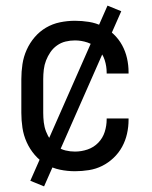

<svg xmlns="http://www.w3.org/2000/svg" viewBox="-20 -602 540 684"><path d="M247 8Q220 8 193.5 2.5Q167 -3 144 -16.5Q121 -30 103.5 -50.5Q86 -71 75 -95.5Q64 -120 60 -146.5Q56 -173 56 -200V-320Q56 -347 60 -373.5Q64 -400 75 -424.5Q86 -449 103.5 -469.5Q121 -490 144 -503.5Q167 -517 193.5 -522.5Q220 -528 247 -528Q272 -528 297 -524Q322 -520 344 -509Q366 -498 384.5 -480.5Q403 -463 415 -441Q427 -419 432.5 -394.5Q438 -370 438 -345V-340H360V-343Q360 -366 353 -388Q346 -410 330 -426.5Q314 -443 292 -450.5Q270 -458 247 -458Q230 -458 213.5 -454Q197 -450 183 -440Q169 -430 159.5 -416Q150 -402 144 -386.5Q138 -371 136 -354Q134 -337 134 -320V-200Q134 -183 136 -166Q138 -149 144 -133.5Q150 -118 159.5 -104Q169 -90 183 -80Q197 -70 213.5 -66Q230 -62 247 -62Q270 -62 292 -69.5Q314 -77 330 -93.5Q346 -110 353 -132Q360 -154 360 -177V-180H438V-175Q438 -150 432.5 -125.5Q427 -101 415 -79Q403 -57 384.5 -39.5Q366 -22 344 -11Q322 0 297 4Q272 8 247 8ZM137 62 88 42 363 -582 412 -562Z"/></svg>

Font: Huly
Style: Regular
Weight: 400
Designer: Belleve Invis
Foundry: Belleve Invis
Version: Version 33.2.5; ttfautohint (v1.8.4)